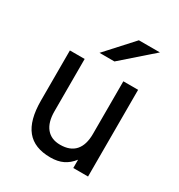

<svg xmlns="http://www.w3.org/2000/svg" viewBox="-176 -850 914 980"><g transform="rotate(30 281.5 -360.0)"><path d="M264 12Q169.5 12 123.8 -44Q78 -100 78 -216V-511H165V-203Q165 -138 193.5 -103.5Q222 -69 275 -69Q333.5 -69 363.2 -102.5Q393 -136 393 -201V-511H480V0H393V-49Q368.5 -17.5 337.8 -2.8Q307 12 264 12ZM215 -576 357 -732H481L303 -576Z"/></g></svg>

Font: Undotted
Style: Regular
Weight: 400
Designer: Delve Withrington, Dave Bailey, Thomas Jockin
Foundry: Delve Fonts LLC
Version: Version 4.000